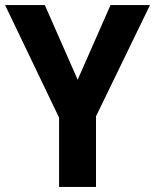

<svg xmlns="http://www.w3.org/2000/svg" viewBox="-20 -734 609 754"><path d="M285 -421 156 -714H0L212 -272V0H357V-277L569 -714H414Z"/></svg>

Font: Noto Sans Myanmar SemiCondensed
Style: Bold
Weight: 700
Width: 4
Designer: Monotype Design Team
Foundry: Monotype Imaging Inc.
Version: Version 2.107